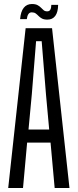

<svg xmlns="http://www.w3.org/2000/svg" viewBox="-20 -941 389 961"><path d="M21.1 0 108.3 -800H240.5L327.7 0H253.6L233 -227.4H115.8L95.2 0ZM122.7 -292.6H226.2L210.2 -467.7L188.6 -734.8H160.6L139.1 -467.3ZM236.9 -916.6H271Q270.4 -880.2 256.7 -861.5Q242.9 -842.8 217.2 -842.8Q200 -842.8 190 -848.3Q180 -853.7 173 -861Q166 -868.3 158.5 -873.8Q151 -879.2 138.8 -879.2Q127.9 -879.2 122.1 -870.4Q116.2 -861.6 114.2 -845.4H80.6Q83.8 -883.3 98.9 -902.1Q114 -920.9 139.8 -920.9Q157.7 -920.9 167.9 -915.3Q178.2 -909.8 185.1 -902.6Q192 -895.4 198.6 -889.8Q205.2 -884.2 216.4 -884.2Q227 -884.2 231.8 -892.5Q236.7 -900.8 236.9 -916.6Z"/></svg>

Font: Big Shoulders Display SC Thin
Style: Regular
Weight: 100
Designer: Patric King
Foundry: XO Type Co
Version: Version 2.002